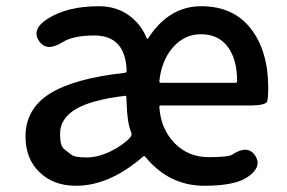

<svg xmlns="http://www.w3.org/2000/svg" viewBox="-20 -584 923 617"><path d="M224 13Q152 13 107 -30.5Q62 -74 62 -145Q62 -234 140 -283Q218 -332 381 -350Q387 -351 387 -357Q383 -470 283 -470Q215 -470 180 -448Q129 -416 105 -453Q81 -490 132 -523Q196 -564 297 -564Q353 -564 393 -535.5Q433 -507 451 -462Q453 -457 456 -461Q523 -564 626.5 -564Q730 -564 786 -492Q842 -420 842 -301Q842 -273 839 -259Q836 -245 780 -245H497Q492 -245 492 -240Q497 -169 541 -124Q585 -79 651 -79Q713 -79 726 -87Q776 -120 800 -84Q824 -47 774 -14Q733 13 637 13Q523 13 447 -80Q444 -84 440 -81Q332 13 224 13ZM259 -78Q294 -78 334 -97Q374 -116 398 -142Q406 -150 401 -160Q389 -189 387 -251L386 -272Q386 -277 381 -276Q273 -263 223 -233Q173 -203 173 -154Q173 -115 185.5 -105.5Q198 -96 209 -87Q220 -78 259 -78ZM492 -323Q492 -318 497 -318H737Q742 -318 742 -323Q742 -393 712 -433.5Q682 -474 625 -474Q573 -474 536 -432Q499 -390 492 -323Z"/></svg>

Font: Resource Han Rounded KR Medium
Style: Regular
Weight: 500
Designer: Cyano Hao (round all glyphs); Ryoko NISHIZUKA 西塚涼子 (kana, bopomofo & ideographs); Paul D. Hunt (Latin, Greek & Cyrillic)
Foundry: Cyano Hao
Version: 0.990